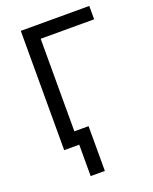

<svg xmlns="http://www.w3.org/2000/svg" viewBox="-164 -803 858 1080"><g transform="rotate(-20 265.0 -263.0)"><path d="M507 -714V-634H187V-80H272V188H187V0H97V-714Z"/></g></svg>

Font: Noto IKEA Latin
Style: Regular
Weight: 400
Designer: Monotype Design Team
Foundry: Monotype Imaging Inc.
Version: Version 1.0